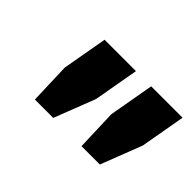

<svg xmlns="http://www.w3.org/2000/svg" viewBox="-58 -840 590 590"><g transform="rotate(45 236.5 -545.5)"><path d="M112.1 -405 107.6 -539.4 133.6 -686.4H270L244 -539.4L191.9 -405ZM314.7 -405 310.1 -539.4 336.1 -686.4H472.5L446.5 -539.4L394.4 -405Z"/></g></svg>

Font: Archivo Variable SemiBold
Style: Italic
Weight: 600
Italic angle: -10°
Designer: Hector Gatti
Foundry: Omnibus-Type
Version: Version 2.001